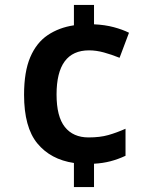

<svg xmlns="http://www.w3.org/2000/svg" viewBox="-20 -744 612 774"><path d="M359 -646Q403 -644 438.5 -634.5Q474 -625 500 -612L462 -511Q430 -524 399 -532.5Q368 -541 339 -541Q208 -541 208 -363Q208 -274 241.5 -232Q275 -190 337 -190Q383 -190 416.5 -199.5Q450 -209 486 -225V-116Q456 -102 425.5 -94Q395 -86 359 -84V10H278V-87Q184 -101 130.5 -166Q77 -231 77 -362Q77 -455 102 -513.5Q127 -572 172.5 -602.5Q218 -633 278 -642V-724H359Z"/></svg>

Font: Noto Sans Lisu SemiBold
Style: Regular
Weight: 600
Designer: Monotype Design Team. David Williams.
Foundry: Monotype Imaging Inc.
Version: Version 2.102; ttfautohint (v1.8.4.7-5d5b)